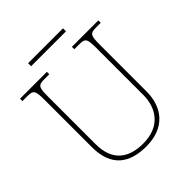

<svg xmlns="http://www.w3.org/2000/svg" viewBox="-225 -974 1129 1129"><g transform="rotate(-45 339.5 -409.0)"><path d="M194 -803H484V-828H194ZM340 10C495 10 569 -88 569 -218V-606C569 -683 575 -694 625 -694H664V-714H444V-694H485C535 -694 541 -683 541 -606V-219C541 -106 479 -15 338 -15C214 -15 138 -76 138 -210V-606C138 -683 144 -694 194 -694H236V-714H13V-694H54C104 -694 110 -683 110 -606V-214C110 -51 202 10 340 10Z"/></g></svg>

Font: Noto Serif Gurmukhi Thin
Style: Regular
Weight: 100
Designer: Vaibhav Singh and the Monotype Design Team
Foundry: Monotype Imaging Inc.
Version: Version 2.004